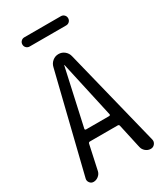

<svg xmlns="http://www.w3.org/2000/svg" viewBox="-221 -1001 943 1093"><g transform="rotate(-30 250.0 -455.0)"><path d="M128.9 -910.2H369.1Q381.8 -910.2 390.6 -901.4Q399.4 -892.6 399.4 -879.9Q399.4 -867.2 390.6 -858.4Q381.8 -849.6 369.1 -849.6H128.9Q116.2 -849.6 107.4 -858.4Q98.6 -867.2 98.6 -879.9Q98.6 -892.6 107.4 -901.4Q116.2 -910.2 128.9 -910.2ZM246.1 -659.2 164.1 -288.1Q163.1 -285.2 165.5 -282.7Q168 -280.3 170.9 -280.3H323.2Q326.2 -280.3 328.6 -282.7Q331.1 -285.2 330.1 -288.1L248 -659.2Q248 -660.2 247.1 -660.2Q246.1 -660.2 246.1 -659.2ZM59.6 0Q43.9 0 34.7 -12.7Q25.4 -25.4 29.3 -40L187.5 -680.7Q192.4 -702.1 209.5 -716.3Q226.6 -730.5 249 -730.5Q271.5 -730.5 288.6 -716.3Q305.7 -702.1 310.5 -680.7L468.8 -42Q472.7 -26.4 462.4 -13.2Q452.1 0 435.5 0Q417 0 402.3 -12.2Q387.7 -24.4 383.8 -42L348.6 -202.1Q346.7 -210 337.9 -210H156.2Q147.5 -210 145.5 -202.1L110.4 -40Q106.4 -23.4 91.8 -11.7Q77.1 0 59.6 0Z"/></g></svg>

Font: Rounded Mgen+ 2m regular
Style: Regular
Weight: 400
Designer: [Source Han Sans]
Ryoko NISHIZUKA  (kana & ideographs); Paul D. Hunt (Latin, Greek & Cyrillic); Wenlong ZHANG  (bopomofo
Version: Version 1.059.20150602